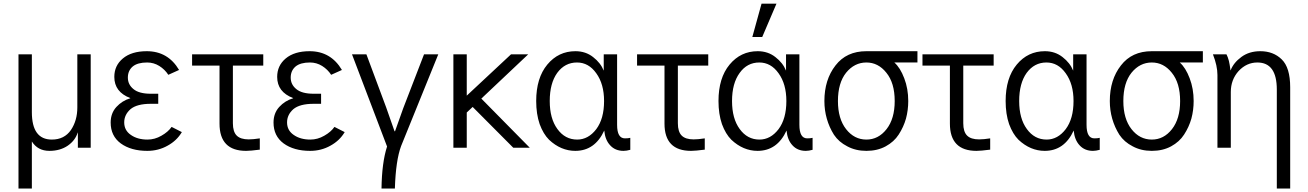

<svg xmlns="http://www.w3.org/2000/svg" viewBox="-20 -831 7359 1080"><path d="M84 229.5Q84 41 84 -525.4Q102.5 -525.4 159.2 -525.4Q159.2 -444.3 159.2 -200.2Q159.2 -45.9 271.5 -45.9Q341.8 -45.9 378.9 -99.6Q415 -153.3 415 -226.6Q415 -326.2 415 -525.4Q433.6 -525.4 490.2 -525.4Q490.2 -393.6 490.2 0Q472.7 0 418 0Q418 -21.5 418 -85Q418 -85 417 -85Q403.3 -41 361.3 -11.7Q318.4 17.6 257.8 17.6Q192.4 17.6 159.2 -35.2Q159.2 52.7 159.2 229.5Q140.6 229.5 84 229.5Z M602.5 -141.6Q602.5 -194.3 634.8 -229.5Q667 -264.6 712.9 -278.3Q712.9 -278.3 712.9 -279.3Q623 -313.5 623 -398.4Q623 -461.9 670.9 -502Q719.7 -543 805.7 -543Q924.8 -543 987.3 -437.5Q966.8 -428.7 926.8 -410.2Q907.2 -440.4 876 -460Q844.7 -479.5 807.6 -479.5Q753.9 -479.5 726.6 -457Q699.2 -433.6 699.2 -394.5Q699.2 -355.5 730.5 -330.1Q761.7 -303.7 828.1 -303.7Q841.8 -303.7 870.1 -303.7Q870.1 -290 870.1 -247.1Q859.4 -247.1 828.1 -247.1Q750 -247.1 713.9 -216.8Q678.7 -185.5 678.7 -142.6Q678.7 -97.7 715.8 -72.3Q752.9 -45.9 809.6 -45.9Q850.6 -45.9 887.7 -67.4Q925.8 -88.9 945.3 -117.2Q964.8 -107.4 1002.9 -87.9Q974.6 -40 922.9 -11.7Q871.1 17.6 808.6 17.6Q716.8 17.6 659.2 -24.4Q602.5 -66.4 602.5 -141.6Z M1060.5 -461.9Q1060.5 -477.5 1060.5 -525.4Q1160.2 -525.4 1460.9 -525.4Q1460.9 -509.8 1460.9 -461.9Q1418 -461.9 1290 -461.9Q1290 -380.9 1290 -137.7Q1290 -89.8 1311.5 -68.4Q1333 -46.9 1378.9 -46.9Q1404.3 -46.9 1441.4 -52.7Q1441.4 -31.2 1441.4 10.7Q1388.7 17.6 1364.3 17.6Q1214.8 17.6 1214.8 -135.7Q1214.8 -244.1 1214.8 -461.9Q1176.8 -461.9 1060.5 -461.9Z M1518.6 -141.6Q1518.6 -194.3 1550.8 -229.5Q1583 -264.6 1628.9 -278.3Q1628.9 -278.3 1628.9 -279.3Q1539.1 -313.5 1539.1 -398.4Q1539.1 -461.9 1586.9 -502Q1635.7 -543 1721.7 -543Q1840.8 -543 1903.3 -437.5Q1882.8 -428.7 1842.8 -410.2Q1823.2 -440.4 1792 -460Q1760.7 -479.5 1723.6 -479.5Q1669.9 -479.5 1642.6 -457Q1615.2 -433.6 1615.2 -394.5Q1615.2 -355.5 1646.5 -330.1Q1677.7 -303.7 1744.1 -303.7Q1757.8 -303.7 1786.1 -303.7Q1786.1 -290 1786.1 -247.1Q1775.4 -247.1 1744.1 -247.1Q1666 -247.1 1629.9 -216.8Q1594.7 -185.5 1594.7 -142.6Q1594.7 -97.7 1631.8 -72.3Q1668.9 -45.9 1725.6 -45.9Q1766.6 -45.9 1803.7 -67.4Q1841.8 -88.9 1861.3 -117.2Q1880.9 -107.4 1918.9 -87.9Q1890.6 -40 1838.9 -11.7Q1787.1 17.6 1724.6 17.6Q1632.8 17.6 1575.2 -24.4Q1518.6 -66.4 1518.6 -141.6Z M1960 -525.4Q1980.5 -525.4 2041 -525.4Q2069.3 -450.2 2152.3 -226.6Q2188.5 -123 2199.2 -92.8Q2200.2 -92.8 2202.1 -92.8Q2205.1 -101.6 2248 -221.7Q2287.1 -323.2 2365.2 -525.4Q2385.7 -525.4 2445.3 -525.4Q2392.6 -396.5 2236.3 -9.8Q2206.1 71.3 2201.2 229.5Q2175.8 229.5 2126 229.5Q2127.9 84 2157.2 -6.8Q2091.8 -179.7 1960 -525.4Z M2530.3 0Q2530.3 -130.9 2530.3 -525.4Q2548.8 -525.4 2605.5 -525.4Q2605.5 -466.8 2605.5 -293Q2668 -350.6 2854.5 -525.4Q2878.9 -525.4 2951.2 -525.4Q2885.7 -462.9 2687.5 -276.4Q2755.9 -207 2960 0Q2936.5 0 2867.2 0Q2809.6 -57.6 2638.7 -229.5Q2630.9 -221.7 2605.5 -198.2Q2605.5 -148.4 2605.5 0Q2586.9 0 2530.3 0Z M2996.1 -262.7Q2996.1 -392.6 3058.6 -467.8Q3121.1 -543 3216.8 -543Q3274.4 -543 3316.4 -509.8Q3358.4 -477.5 3376 -433.6Q3376 -463.9 3376 -525.4Q3394.5 -525.4 3451.2 -525.4Q3451.2 -425.8 3451.2 -128.9Q3451.2 -52.7 3495.1 -52.7Q3513.7 -52.7 3525.4 -55.7Q3525.4 -33.2 3525.4 11.7Q3503.9 17.6 3487.3 17.6Q3440.4 17.6 3412.1 -13.7Q3383.8 -43.9 3378.9 -96.7Q3326.2 17.6 3215.8 17.6Q3175.8 17.6 3138.7 2Q3101.6 -13.7 3068.4 -44.9Q3036.1 -77.1 3015.6 -132.8Q2996.1 -189.5 2996.1 -262.7ZM3072.3 -262.7Q3072.3 -164.1 3115.2 -105.5Q3158.2 -45.9 3226.6 -45.9Q3289.1 -45.9 3334 -104.5Q3377.9 -163.1 3377.9 -262.7Q3377.9 -358.4 3334 -418.9Q3291 -479.5 3225.6 -479.5Q3157.2 -479.5 3114.3 -420.9Q3072.3 -362.3 3072.3 -262.7Z M3563.5 -461.9Q3563.5 -477.5 3563.5 -525.4Q3663.1 -525.4 3963.9 -525.4Q3963.9 -509.8 3963.9 -461.9Q3920.9 -461.9 3793 -461.9Q3793 -380.9 3793 -137.7Q3793 -89.8 3814.5 -68.4Q3835.9 -46.9 3881.8 -46.9Q3907.2 -46.9 3944.3 -52.7Q3944.3 -31.2 3944.3 10.7Q3891.6 17.6 3867.2 17.6Q3717.8 17.6 3717.8 -135.7Q3717.8 -244.1 3717.8 -461.9Q3679.7 -461.9 3563.5 -461.9Z M4021.5 -262.7Q4021.5 -392.6 4084 -467.8Q4146.5 -543 4242.2 -543Q4299.8 -543 4341.8 -509.8Q4383.8 -477.5 4401.4 -433.6Q4401.4 -463.9 4401.4 -525.4Q4419.9 -525.4 4476.6 -525.4Q4476.6 -425.8 4476.6 -128.9Q4476.6 -52.7 4520.5 -52.7Q4539.1 -52.7 4550.8 -55.7Q4550.8 -33.2 4550.8 11.7Q4529.3 17.6 4512.7 17.6Q4465.8 17.6 4437.5 -13.7Q4409.2 -43.9 4404.3 -96.7Q4351.6 17.6 4241.2 17.6Q4201.2 17.6 4164.1 2Q4127 -13.7 4093.8 -44.9Q4061.5 -77.1 4041 -132.8Q4021.5 -189.5 4021.5 -262.7ZM4097.7 -262.7Q4097.7 -164.1 4140.6 -105.5Q4183.6 -45.9 4252 -45.9Q4314.5 -45.9 4359.4 -104.5Q4403.3 -163.1 4403.3 -262.7Q4403.3 -358.4 4359.4 -418.9Q4316.4 -479.5 4251 -479.5Q4182.6 -479.5 4140.6 -420.9Q4097.7 -362.3 4097.7 -262.7ZM4211.9 -623Q4224.6 -669.9 4263.7 -810.5Q4284.2 -810.5 4347.7 -810.5Q4328.1 -763.7 4267.6 -623Q4253.9 -623 4211.9 -623Z M4617.2 -262.7Q4617.2 -382.8 4679.7 -462.9Q4741.2 -543 4853.5 -543Q4949.2 -543 5140.6 -543Q5140.6 -527.3 5140.6 -479.5Q5108.4 -479.5 5010.7 -479.5Q5043.9 -450.2 5066.4 -390.6Q5088.9 -332 5088.9 -262.7Q5088.9 -211.9 5076.2 -164.1Q5062.5 -116.2 5035.2 -74.2Q5008.8 -33.2 4961.9 -7.8Q4915 17.6 4853.5 17.6Q4793 17.6 4746.1 -7.8Q4698.2 -32.2 4670.9 -73.2Q4644.5 -115.2 4630.9 -163.1Q4617.2 -210.9 4617.2 -262.7ZM4693.4 -262.7Q4693.4 -163.1 4739.3 -104.5Q4785.2 -45.9 4853.5 -45.9Q4920.9 -45.9 4966.8 -104.5Q5012.7 -163.1 5012.7 -262.7Q5012.7 -364.3 4965.8 -421.9Q4919.9 -479.5 4853.5 -479.5Q4786.1 -479.5 4739.3 -421.9Q4693.4 -364.3 4693.4 -262.7Z M5168.9 -461.9Q5168.9 -477.5 5168.9 -525.4Q5268.6 -525.4 5569.3 -525.4Q5569.3 -509.8 5569.3 -461.9Q5526.4 -461.9 5398.4 -461.9Q5398.4 -380.9 5398.4 -137.7Q5398.4 -89.8 5419.9 -68.4Q5441.4 -46.9 5487.3 -46.9Q5512.7 -46.9 5549.8 -52.7Q5549.8 -31.2 5549.8 10.7Q5497.1 17.6 5472.7 17.6Q5323.2 17.6 5323.2 -135.7Q5323.2 -244.1 5323.2 -461.9Q5285.2 -461.9 5168.9 -461.9Z M5636.7 -262.7Q5636.7 -392.6 5699.2 -467.8Q5761.7 -543 5857.4 -543Q5915 -543 5957 -509.8Q5999 -477.5 6016.6 -433.6Q6016.6 -463.9 6016.6 -525.4Q6035.2 -525.4 6091.8 -525.4Q6091.8 -425.8 6091.8 -128.9Q6091.8 -52.7 6135.7 -52.7Q6154.3 -52.7 6166 -55.7Q6166 -33.2 6166 11.7Q6144.5 17.6 6127.9 17.6Q6081.1 17.6 6052.7 -13.7Q6024.4 -43.9 6019.5 -96.7Q5966.8 17.6 5856.4 17.6Q5816.4 17.6 5779.3 2Q5742.2 -13.7 5709 -44.9Q5676.8 -77.1 5656.2 -132.8Q5636.7 -189.5 5636.7 -262.7ZM5712.9 -262.7Q5712.9 -164.1 5755.9 -105.5Q5798.8 -45.9 5867.2 -45.9Q5929.7 -45.9 5974.6 -104.5Q6018.6 -163.1 6018.6 -262.7Q6018.6 -358.4 5974.6 -418.9Q5931.6 -479.5 5866.2 -479.5Q5797.9 -479.5 5754.9 -420.9Q5712.9 -362.3 5712.9 -262.7Z M6222.7 -262.7Q6222.7 -382.8 6285.2 -462.9Q6346.7 -543 6459 -543Q6554.7 -543 6746.1 -543Q6746.1 -527.3 6746.1 -479.5Q6713.9 -479.5 6616.2 -479.5Q6649.4 -450.2 6671.9 -390.6Q6694.3 -332 6694.3 -262.7Q6694.3 -211.9 6681.6 -164.1Q6668 -116.2 6640.6 -74.2Q6614.3 -33.2 6567.4 -7.8Q6520.5 17.6 6459 17.6Q6398.4 17.6 6351.6 -7.8Q6303.7 -32.2 6276.4 -73.2Q6250 -115.2 6236.3 -163.1Q6222.7 -210.9 6222.7 -262.7ZM6298.8 -262.7Q6298.8 -163.1 6344.7 -104.5Q6390.6 -45.9 6459 -45.9Q6526.4 -45.9 6572.3 -104.5Q6618.2 -163.1 6618.2 -262.7Q6618.2 -364.3 6571.3 -421.9Q6525.4 -479.5 6459 -479.5Q6391.6 -479.5 6344.7 -421.9Q6298.8 -364.3 6298.8 -262.7Z M6802.7 -525.4Q6822.3 -525.4 6878.9 -525.4Q6886.7 -510.7 6892.6 -488.3Q6897.5 -465.8 6899.4 -450.2Q6900.4 -445.3 6901.4 -435.5Q6901.4 -435.5 6902.3 -435.5Q6918.9 -478.5 6962.9 -510.7Q7006.8 -543 7069.3 -543Q7142.6 -543 7189.5 -497.1Q7237.3 -451.2 7237.3 -339.8Q7237.3 -150.4 7237.3 229.5Q7218.8 229.5 7162.1 229.5Q7162.1 90.8 7162.1 -327.1Q7162.1 -479.5 7052.7 -479.5Q6992.2 -479.5 6947.3 -431.6Q6903.3 -382.8 6903.3 -313.5Q6903.3 -209 6903.3 0Q6884.8 0 6828.1 0Q6828.1 -102.5 6828.1 -409.2Q6828.1 -460.9 6802.7 -525.4Z"/></svg>

Font: Gothic A1
Style: Regular
Weight: 400
Designer: HanYang I&C Co.,Ltd.
Version: Version 2.50